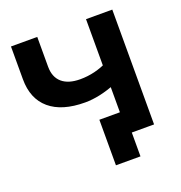

<svg xmlns="http://www.w3.org/2000/svg" viewBox="-148 -827 1039 1100"><g transform="rotate(-20 372.0 -277.5)"><path d="M329.5 -253.2Q189.4 -253.2 114.3 -317Q39.3 -380.8 39.3 -500.5V-700H199.5V-518.7Q199.5 -454.8 238 -421.3Q276.6 -387.7 348.7 -387.7Q394.3 -387.7 437.4 -398.2Q480.4 -408.7 518.3 -428.2L521.3 -294.9Q469.7 -274 421.8 -263.6Q374 -253.2 329.5 -253.2ZM371.6 145.4V-132.3H657V0H510.8L521.2 -37.7V145.4ZM496.8 0V-700H657V0Z"/></g></svg>

Font: Montserrat Thin
Style: Regular
Weight: 100
Designer: Julieta Ulanovsky
Foundry: Julieta Ulanovsky
Version: Version 9.000